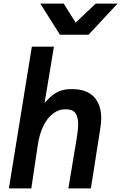

<svg xmlns="http://www.w3.org/2000/svg" viewBox="-20 -1050 675 1070"><path d="M157.5 -790H280.5L228.5 -476.5Q255.5 -507 278.2 -523.5Q301 -540 324.8 -546.8Q348.5 -553.5 380 -553.5Q461.5 -553.5 502.8 -510.8Q544 -468 544 -391Q544 -366 539.5 -337.5L486.5 0H361L407.5 -279Q415.5 -327 415.5 -358Q415.5 -399.5 399.8 -420.2Q384 -441 346.5 -441Q305.5 -441 273.2 -415.2Q241 -389.5 220 -344.5Q199 -299.5 190.5 -241.5L154.5 0H29.5ZM204.5 -1030H335L401.5 -924L513.5 -1030H635L473.5 -856.5H314Z"/></svg>

Font: JuliaMono
Style: Bold Italic
Weight: 700
Italic angle: -9°
Monospace: yes
Designer: cormullion
Foundry: corm
Version: Version 0.057; ttfautohint (v1.8.4)